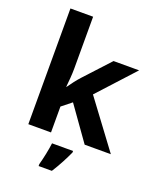

<svg xmlns="http://www.w3.org/2000/svg" viewBox="-175 -928 969 1185"><g transform="rotate(20 310.0 -335.5)"><path d="M227 -486V-826H78V-66H227V-236L291 -287L448 -66H620L390 -375L607 -612H439L286 -446C262 -420 241 -391 221 -363H219C223 -404 227 -445 227 -486ZM394 5V-5H256C251 38 237 103 226 142V155H313C347 102 374 49 394 5Z"/></g></svg>

Font: Noto Sans Malayalam UI
Style: Bold
Weight: 700
Designer: Jelle Bosma - Monotype Design Team
Foundry: Monotype Imaging Inc.
Version: Version 2.104